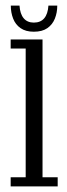

<svg xmlns="http://www.w3.org/2000/svg" viewBox="-20 -664 239 684"><path d="M18 0V-32.5H71.5V-491H18V-523.5H131.5V-32.5H185.5V0ZM100.5 -551Q71.5 -551 53.2 -563.8Q35 -576.5 26.8 -597.8Q18.5 -619 18.5 -644H49.5Q51.5 -614 64.5 -598.8Q77.5 -583.5 100.5 -583.5Q124.5 -583.5 137.5 -598.8Q150.5 -614 152.5 -644H184Q184 -619 175.5 -597.8Q167 -576.5 148.8 -563.8Q130.5 -551 100.5 -551Z"/></svg>

Font: Imbue Thin 10pt Light
Style: Regular
Weight: 300
Version: Version 1.102